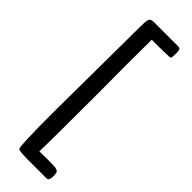

<svg xmlns="http://www.w3.org/2000/svg" viewBox="-327 -753 1030 1030"><g transform="rotate(45 188.0 -238.0)"><path d="M88 -23 93 -672Q93 -713 98.5 -725.5Q104 -738 125 -738H314Q327 -738 329 -724Q331 -708 330.5 -697Q330 -686 330 -683Q330 -665 320 -665Q270 -663 242 -663H186L185 -465L186 -271Q186 100 183 187L241 186Q297 186 307 188Q330 193 330 211Q331 221 331 226Q331 262 314 262H170Q107 262 98 254Q88 244 88 -23Z"/></g></svg>

Font: Cagliostro
Style: Regular
Weight: 400
Designer: Matthew Desmond
Foundry: Matthew Desmond
Version: Version